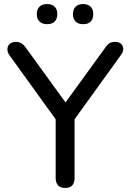

<svg xmlns="http://www.w3.org/2000/svg" viewBox="-20 -918 641 945"><path d="M300 7Q278 7 266 -5.5Q254 -18 254 -42V-365L274 -303L26 -647Q16 -661 16.5 -676.5Q17 -692 28 -702Q39 -712 58 -712Q73 -712 85 -705Q97 -698 108 -682L314 -398H291L497 -682Q508 -699 519 -705.5Q530 -712 547 -712Q565 -712 575.5 -702.5Q586 -693 586.5 -678Q587 -663 575 -647L327 -303L347 -365V-42Q347 7 300 7ZM389 -799Q365 -799 352 -812Q339 -825 339 -849Q339 -872 352 -885Q365 -898 389 -898Q413 -898 426 -885Q439 -872 439 -849Q439 -825 426.5 -812Q414 -799 389 -799ZM212 -799Q188 -799 174.5 -812Q161 -825 161 -849Q161 -872 174.5 -885Q188 -898 212 -898Q236 -898 249 -885Q262 -872 262 -849Q262 -825 249 -812Q236 -799 212 -799Z"/></svg>

Font: Nunito Medium
Style: Regular
Weight: 500
Designer: Vernon Adams
Foundry: Vernon Adams
Version: Version 3.601